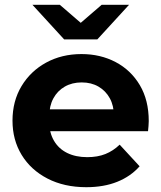

<svg xmlns="http://www.w3.org/2000/svg" viewBox="-20 -771 671 799"><path d="M339 8Q247 8 177.5 -28Q108 -64 70 -126.5Q32 -189 32 -269Q32 -350 69.5 -412.5Q107 -475 172 -510.5Q237 -546 319 -546Q398 -546 461.5 -512.5Q525 -479 562 -416.5Q599 -354 599 -267Q599 -258 598 -246.5Q597 -235 596 -225H159V-316H514L454 -289Q454 -331 437 -362Q420 -393 390 -410.5Q360 -428 320 -428Q280 -428 249.5 -410.5Q219 -393 202 -361.5Q185 -330 185 -287V-263Q185 -219 204.5 -185.5Q224 -152 259.5 -134.5Q295 -117 343 -117Q386 -117 418.5 -130Q451 -143 478 -169L561 -79Q524 -37 468 -14.5Q412 8 339 8ZM247 -607 115 -751H229L367 -632H265L403 -751H517L385 -607Z"/></svg>

Font: MOST Montserrat
Style: Bold
Weight: 700
Designer: Julieta Ulanovsky
Foundry: Julieta Ulanovsky
Version: Version 8.000;March 11, 2024;FontCreator 15.0.0.2926 64-bit